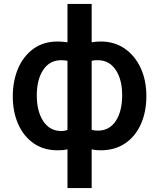

<svg xmlns="http://www.w3.org/2000/svg" viewBox="-20 -750 808 976"><path d="M45 -260Q45 -181 72.5 -119Q100 -57 151 -21.5Q202 14 273 14Q286 14 298.5 13Q311 12 323 9V206H446V9Q457 12 468.5 13Q480 14 492 14Q563 14 615 -20.5Q667 -55 695.5 -117.5Q724 -180 724 -262Q724 -342 695 -404.5Q666 -467 614 -503Q562 -539 492 -539Q469 -539 446 -535V-730H323V-535Q308 -537 296 -538Q284 -539 273 -539Q201 -539 150 -502Q99 -465 72 -402Q45 -339 45 -260ZM167 -265Q167 -345 199.5 -394.5Q232 -444 292 -444Q307 -444 323 -441V-90Q311 -84 292 -84Q233 -84 200 -134Q167 -184 167 -265ZM446 -90V-441Q454 -443 461 -443.5Q468 -444 477 -444Q535 -444 568 -395Q601 -346 601 -266Q601 -184 568.5 -135Q536 -86 478 -86Q459 -86 446 -90Z"/></svg>

Font: Repo DemiBold
Style: Regular
Weight: 600
Designer: Stefan Peev
Foundry: Context Ltd
Version: Version 1.502